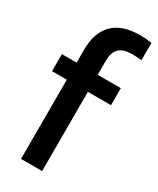

<svg xmlns="http://www.w3.org/2000/svg" viewBox="-208 -880 773 942"><g transform="rotate(30 178.5 -409.0)"><path d="M207 -625V-545.5H338V-449H207V0H87.5V-449H4V-545.5H87.5V-618.5Q87.5 -715.5 138.5 -766.8Q189.5 -818 290 -818Q328 -818 357 -812.5V-714Q332.5 -718 306 -718Q254.5 -718 230.8 -696Q207 -674 207 -625Z"/></g></svg>

Font: Encode Sans Condensed SemiBold
Style: Regular
Weight: 600
Width: 3
Designer: Multiple Designers
Foundry: Impallari Type
Version: Version 2.000